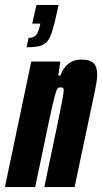

<svg xmlns="http://www.w3.org/2000/svg" viewBox="-41 -760 415 780"><path d="M121 -656 123 -664H90L107 -740H197L187 -695Q174 -636 162.5 -610.5Q151 -585 130.5 -576.5Q110 -568 67 -568L75 -606Q95 -606 105 -617Q115 -628 121 -656ZM86 -510H204L196 -453H204Q229 -518 289 -518Q324 -518 339 -503.5Q354 -489 354 -455Q354 -434 341 -374L262 0H139L198 -282Q217 -373 218 -394Q218 -401 214.5 -403Q211 -405 203 -405Q195 -405 190.5 -397Q186 -389 176.5 -350Q167 -311 153 -244L102 0H-21Z"/></svg>

Font: Saira Ultra Condensed Black
Style: Italic
Weight: 900
Width: 1
Italic angle: -12°
Designer: Hector Gatti with collaboration of the Omnibus-Type team
Foundry: Omnibus-Type
Version: Version 1.001; ttfautohint (v1.8)